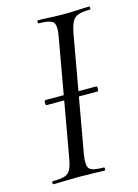

<svg xmlns="http://www.w3.org/2000/svg" viewBox="-100 -682 531 739"><g transform="rotate(-15 166.0 -312.5)"><path d="M73.6 -301Q70.6 -301 69.6 -306Q68.6 -311 69.6 -316Q70.6 -321 73.6 -321H276.1Q279.2 -321 279.8 -316Q280.4 -311 279.8 -306Q279.2 -301 276.1 -301ZM20.2 0Q17.2 0 17.2 -6Q17.2 -12 20.2 -12Q51.2 -12 67.5 -17Q83.8 -22 91.6 -37Q99.5 -52 104.4 -81L186.4 -544Q194.4 -587 182.7 -600Q171.1 -613 125.2 -613Q122.2 -613 122.2 -619Q122.2 -625 125.2 -625Q145.7 -625 171.4 -623.5Q197 -622 225.6 -622Q258.2 -622 284.2 -623.5Q310.2 -625 329.8 -625Q332 -625 332 -619Q332 -613 329.8 -613Q298.9 -613 282.5 -607Q266.1 -601 258.3 -586Q250.6 -571 244.8 -542L162.8 -81Q155.6 -38 166.7 -25Q177.7 -12 224.8 -12Q226.8 -12 226.8 -6Q226.8 0 224.8 0Q204.4 0 178.8 -1Q153.2 -2 121.6 -2Q92.9 -2 66.9 -1Q40.8 0 20.2 0Z"/></g></svg>

Font: Cormorant Light
Style: Italic
Weight: 300
Italic angle: -10°
Designer: Christian Thalmann (Catharsis Fonts)
Foundry: Catharsis Fonts
Version: Version 4.000